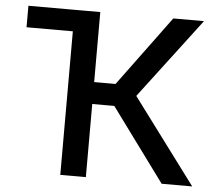

<svg xmlns="http://www.w3.org/2000/svg" viewBox="-52 -785 953 843"><g transform="rotate(5 424.5 -364.0)"><path d="M297.9 -727.5V-632.8H39.6V-727.5ZM243.7 0V-727.5H356.4V-418.9H450.7L678.2 -727.5H813.5L545.9 -374.5L825.2 0H690.4L453.6 -322.3H356.4V0Z"/></g></svg>

Font: V-Inter
Style: Medium-500
Weight: 500
Designer: Rasmus Andersson
Foundry: rsms
Version: Version 4.000;git-4146feb